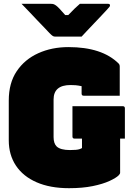

<svg xmlns="http://www.w3.org/2000/svg" viewBox="-20 -967 690 1007"><path d="M360 -410H624Q635 -410 635 -399V-240H610V-61Q610 -55 602 -47Q589 -34 554.5 -18Q520 -2 466.5 9Q413 20 342 20Q243 20 172 -11Q101 -42 63.5 -98.5Q26 -155 26 -231V-440Q26 -532 68 -594Q110 -656 181 -688Q252 -720 339 -720Q515 -720 602 -634Q608 -628 608 -618V-465H419Q408 -465 408 -476V-515Q389 -519 376.5 -520Q364 -521 350 -521Q261 -521 261 -445V-248Q261 -215 277 -199Q297 -180 347 -180Q383 -180 396.5 -184.5Q410 -189 410 -191V-240H371Q360 -240 360 -251ZM408 -775H269Q262 -775 256.5 -778.5Q251 -782 239 -794Q232 -802 215 -819.5Q198 -837 176.5 -859.5Q155 -882 133 -905.5Q111 -929 93 -947H245Q256 -947 261.5 -945Q267 -943 274 -938Q281 -933 292 -921.5Q303 -910 322 -888H338Q359 -910 372.5 -923Q386 -936 399 -947H546Q557 -947 557 -939Q557 -935 554 -931Q551 -927 539 -914Q528 -902 510 -883Q492 -864 472 -843Q452 -822 435 -804Q418 -786 408 -775Z"/></svg>

Font: Recursive Sn Lnr St XBk
Style: Regular
Weight: 1000
Version: Version 1.079;hotconv 1.0.112;makeotfexe 2.5.65598; ttfautoh